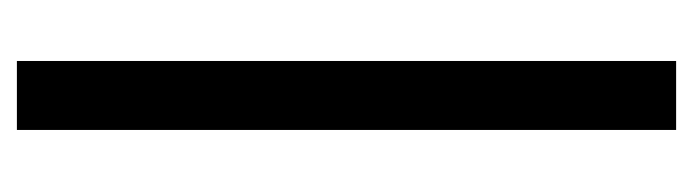

<svg xmlns="http://www.w3.org/2000/svg" viewBox="-324 -516 840 233"><g transform="rotate(-90 96.5 -400.0)"><path d="M54.8 0V-800H138.5V0Z"/></g></svg>

Font: Big Shoulders Thin
Style: Regular
Weight: 100
Version: Version 2.002